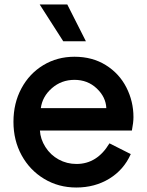

<svg xmlns="http://www.w3.org/2000/svg" viewBox="-20 -814 654 856"><path d="M40 -271Q40 -354 75.5 -420Q111 -486 173 -523.5Q235 -561 312 -561Q392 -561 452 -523.5Q512 -486 543.5 -424Q575 -362 575 -292Q575 -268 568 -232H158Q160 -194 182.5 -158.5Q205 -123 241.5 -103Q278 -83 321 -83Q413 -83 468 -175L563 -127Q532 -57 467.5 -17.5Q403 22 320 22Q241 22 177 -16.5Q113 -55 76.5 -121.5Q40 -188 40 -271ZM454 -332Q452 -381 411.5 -419.5Q371 -458 312 -458Q254 -458 211.5 -421Q169 -384 162 -332ZM157 -794H280L363 -630H262Z"/></svg>

Font: BLUETTI 2.0 Medium
Style: Italic
Weight: 500
Designer: Stijn de Vries
Foundry: tokotype
Version: Version 2.005;October 31, 2023;FontCreator 14.0.0.2814 64-bi